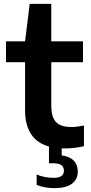

<svg xmlns="http://www.w3.org/2000/svg" viewBox="-20 -760 472 996"><path d="M300 9.5V46Q341 51.5 362.2 73.2Q383.5 95 383.5 130.5Q383.5 171 352.5 193.5Q321.5 216 263 216Q237.5 216 213 211.5Q188.5 207 170 199V145Q190 154 213.2 158.2Q236.5 162.5 257.5 162.5Q284.5 162.5 298 153.5Q311.5 144.5 311.5 125Q311.5 87 257 87H234V0Q110 -34.5 110 -189.5V-437.5H11V-545.5H110L134 -740H246V-545.5H410.5V-437.5H246V-213Q246 -152 271 -126.5Q296 -101 350.5 -101Q377.5 -101 415.5 -109V-1.5Q365.5 10 314.5 10Q305 10 300 9.5Z"/></svg>

Font: Encode Sans Semi Expanded SmBd
Style: Regular
Weight: 600
Width: 6
Designer: Multiple Designers
Foundry: Impallari Type
Version: Version 2.000